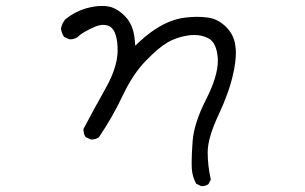

<svg xmlns="http://www.w3.org/2000/svg" viewBox="-20 -512 1040 655"><path d="M699.2 100.6Q688.5 53.2 688.5 7.3Q688.5 -41 725.1 -119.1Q761.7 -197.3 774.9 -257.8Q784.7 -299.8 784.7 -332Q784.7 -345.7 782.7 -357.4Q777.3 -395.5 749.5 -421.9Q721.7 -448.2 688.5 -452.1Q670.9 -454.6 652.1 -454.6Q633.3 -454.6 613.3 -452.1Q554.2 -445.8 493.2 -400.9Q473.1 -386.2 454.1 -368.2L441.4 -356L439.9 -373.5Q436 -426.8 406.2 -457Q376 -487.3 344.7 -490.7Q336.9 -491.7 328.1 -491.7Q302.7 -491.7 273.4 -483.4Q234.9 -472.2 203.1 -446.3Q191.4 -432.6 188 -414.6Q189.9 -398.9 198.7 -386.2L215.3 -378.4Q217.3 -377.9 221.4 -377.9Q225.6 -377.9 232.2 -379.6Q238.8 -381.3 245.6 -386.2Q256.8 -398.9 294.4 -416.5Q316.4 -427.2 332 -427.2Q350.6 -427.2 361.8 -416Q370.6 -407.2 375.5 -389.6Q381.3 -370.6 381.3 -340.3Q381.3 -284.2 341.6 -213.1Q301.8 -142.1 265.1 -72.8Q264.6 -70.8 264.6 -68.1Q264.6 -65.4 265.6 -61.5Q266.6 -52.7 272 -44.4L288.6 -36.6Q290.5 -36.1 292 -36.1Q306.6 -36.1 317.4 -43.9Q363.3 -111.3 398.4 -185.5Q433.6 -259.8 477.5 -304.7Q521 -349.6 552.2 -367.7Q584 -385.7 622.1 -391.1Q632.3 -392.6 642.6 -392.6Q668.5 -392.6 689 -382.3Q719.7 -367.7 723.1 -311Q723.1 -307.6 723.1 -303.7Q723.1 -251.5 682.6 -171.9Q642.1 -92.3 637.2 -31.2Q633.8 13.7 633.8 42.5Q633.8 54.2 634.3 63Q636.2 91.8 649.4 114.7L665.5 122.6Q667.5 123 668.9 123Q682.6 123 691.4 115.7Z"/></svg>

Font: NaikaiFont
Style: Light
Weight: 300
Version: Version 1.89